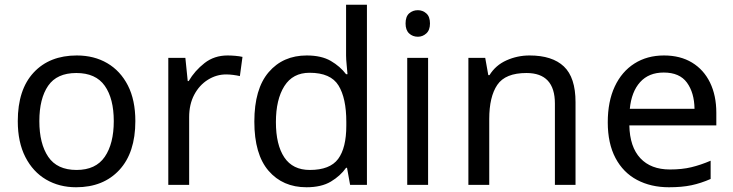

<svg xmlns="http://www.w3.org/2000/svg" viewBox="-20 -780 3093 810"><path d="M551 -269Q551 -136 483.5 -63Q416 10 301 10Q230 10 174.5 -22.5Q119 -55 87 -117.5Q55 -180 55 -269Q55 -402 122 -474Q189 -546 304 -546Q377 -546 432.5 -513.5Q488 -481 519.5 -419.5Q551 -358 551 -269ZM146 -269Q146 -174 183.5 -118.5Q221 -63 303 -63Q384 -63 422 -118.5Q460 -174 460 -269Q460 -364 422 -418Q384 -472 302 -472Q220 -472 183 -418Q146 -364 146 -269Z M940 -546Q955 -546 972.5 -544.5Q990 -543 1003 -540L992 -459Q979 -462 963.5 -464Q948 -466 934 -466Q893 -466 857 -443.5Q821 -421 799.5 -380.5Q778 -340 778 -286V0H690V-536H762L772 -438H776Q802 -482 843 -514Q884 -546 940 -546Z M1273 10Q1173 10 1113 -59.5Q1053 -129 1053 -267Q1053 -405 1113.5 -475.5Q1174 -546 1274 -546Q1336 -546 1375.5 -523Q1415 -500 1440 -467H1446Q1445 -480 1442.5 -505.5Q1440 -531 1440 -546V-760H1528V0H1457L1444 -72H1440Q1416 -38 1376 -14Q1336 10 1273 10ZM1287 -63Q1372 -63 1406.5 -109.5Q1441 -156 1441 -250V-266Q1441 -366 1408 -419.5Q1375 -473 1286 -473Q1215 -473 1179.5 -416.5Q1144 -360 1144 -265Q1144 -169 1179.5 -116Q1215 -63 1287 -63Z M1743 -737Q1763 -737 1778.5 -723.5Q1794 -710 1794 -681Q1794 -653 1778.5 -639Q1763 -625 1743 -625Q1721 -625 1706 -639Q1691 -653 1691 -681Q1691 -710 1706 -723.5Q1721 -737 1743 -737ZM1786 -536V0H1698V-536Z M2214 -546Q2310 -546 2359 -499.5Q2408 -453 2408 -349V0H2321V-343Q2321 -472 2201 -472Q2112 -472 2078 -422Q2044 -372 2044 -278V0H1956V-536H2027L2040 -463H2045Q2071 -505 2117 -525.5Q2163 -546 2214 -546Z M2781 -546Q2850 -546 2899.5 -516Q2949 -486 2975.5 -431.5Q3002 -377 3002 -304V-251H2635Q2637 -160 2681.5 -112.5Q2726 -65 2806 -65Q2857 -65 2896.5 -74.5Q2936 -84 2978 -102V-25Q2937 -7 2897 1.5Q2857 10 2802 10Q2726 10 2667.5 -21Q2609 -52 2576.5 -113.5Q2544 -175 2544 -264Q2544 -352 2573.5 -415Q2603 -478 2656.5 -512Q2710 -546 2781 -546ZM2780 -474Q2717 -474 2680.5 -433.5Q2644 -393 2637 -321H2910Q2909 -389 2878 -431.5Q2847 -474 2780 -474Z"/></svg>

Font: Noto Kufi Arabic
Style: Regular
Weight: 400
Designer: Monotype Design Team, David Williams, Khaled Hosny
Foundry: Google LLC
Version: Version 2.109; ttfautohint (v1.8.4.7-5d5b)